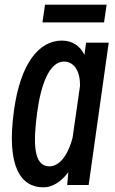

<svg xmlns="http://www.w3.org/2000/svg" viewBox="-20 -763 495 823"><path d="M173 -743 162 -667H426L437 -743ZM360 30 446 -580H349L342 -528C322 -568 289 -589 245 -589C148 -589 68 -493 40 -290C6 -47 70 40 166 40C206 40 243 15 273 -25L268 30ZM139 -279C155 -399 191 -499 254 -499C299 -499 324 -456 323 -395L291 -172C275 -110 241 -50 192 -50C123 -50 122 -150 139 -279Z"/></svg>

Font: Smiley Sans Oblique
Style: Regular
Weight: 400
Italic angle: -8°
Designer: oooooohmygosh, Nagisa Chen, Janine Sui, Heda Shi, Jian Li
Foundry: atelierAnchor
Version: Version 2.0.1